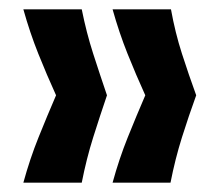

<svg xmlns="http://www.w3.org/2000/svg" viewBox="-20 -473 469 411"><path d="M345 -82H221Q235 -133 253.5 -179Q272 -225 291 -269Q271 -313 253 -358Q235 -403 221 -453H346Q355 -403 369.5 -358Q384 -313 400 -269Q384 -225 369.5 -179Q355 -133 345 -82ZM155 -82H30Q44 -133 62.5 -179Q81 -225 100 -269Q80 -313 62 -358Q44 -403 30 -453H155Q165 -403 179.5 -358Q194 -313 209 -269Q194 -225 179.5 -179Q165 -133 155 -82Z"/></svg>

Font: Bricolage Grotesque 60pt SemiBold
Style: Regular
Weight: 600
Version: Version 1.001;gftools[0.9.33.dev8+g029e19f]